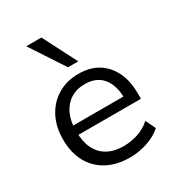

<svg xmlns="http://www.w3.org/2000/svg" viewBox="-181 -867 909 988"><g transform="rotate(-30 273.0 -372.5)"><path d="M303 9Q225 9 168 -21.5Q111 -52 80 -108.5Q49 -165 49 -243Q49 -319 79 -376Q109 -433 162.5 -465Q216 -497 286 -497Q354 -497 401.5 -467.5Q449 -438 475 -384.5Q501 -331 501 -255V-225H112V-280H446L429 -266Q429 -346 393 -390.5Q357 -435 288 -435Q238 -435 202.5 -412Q167 -389 148 -348Q129 -307 129 -252V-245Q129 -184 149.5 -142.5Q170 -101 209 -79.5Q248 -58 303 -58Q346 -58 387 -71Q428 -84 464 -115L492 -56Q458 -25 406.5 -8Q355 9 303 9ZM257 -553 125 -754H215L318 -553Z"/></g></svg>

Font: Nunito Sans 11pt
Style: Regular
Weight: 400
Version: Version 3.101;gftools[0.9.27]